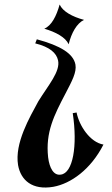

<svg xmlns="http://www.w3.org/2000/svg" viewBox="-20 -760 498 850"><path d="M143 -586 136 -568C201 -552 230 -525 237 -493C248 -444 194 -383 150 -312C111 -240 44 -126 60 -29C72 38 123 83 216 67C294 53 382 -10 438 -120C379 -130 331 -202 319 -262L302 -259C324 -114 303 7 249 13C218 18 199 -15 193 -64C181 -174 219 -249 271 -348C298 -400 320 -440 314 -474C305 -523 247 -558 143 -586ZM244 -740C230 -689 208 -646 176 -633C227 -618 270 -595 284 -564C296 -614 320 -657 352 -672C300 -686 258 -709 244 -740Z"/></svg>

Font: Sinistre
Style: Bold
Weight: 700
Designer: Jules Durand
Foundry: Collletttivo
Version: Version 69.420;Glyphs 3.2 (3217)